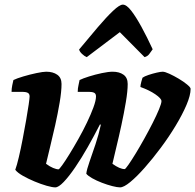

<svg xmlns="http://www.w3.org/2000/svg" viewBox="-20 -810 844 830"><path d="M219 0Q206 0 181.5 -7Q157 -14 129.5 -25.5Q102 -37 79 -50Q56 -63 46 -76Q53 -95 61.5 -131Q70 -167 78 -209Q86 -251 93 -290.5Q100 -330 104 -358Q108 -386 108 -393Q108 -405 99.5 -409Q91 -413 77 -413H30Q30 -427 33 -441.5Q36 -456 38 -464Q52 -471 80.5 -479.5Q109 -488 137.5 -494Q166 -500 180 -500Q209 -500 227.5 -487Q246 -474 246 -447Q246 -415 238 -367.5Q230 -320 218.5 -268.5Q207 -217 196 -172.5Q185 -128 179 -102Q195 -90 209.5 -84Q224 -78 233 -78Q236 -78 249 -96Q262 -114 280.5 -144Q299 -174 319 -209.5Q339 -245 356 -280.5Q373 -316 384 -346Q395 -376 395 -393Q395 -405 387 -409Q379 -413 364 -413H316Q316 -428 319.5 -442.5Q323 -457 324 -464Q338 -471 365 -479.5Q392 -488 420.5 -494Q449 -500 467 -500Q496 -500 514 -487Q532 -474 532 -447Q532 -416 524 -368.5Q516 -321 505 -270Q494 -219 483 -174Q472 -129 466 -102Q498 -79 519 -79Q522 -79 535 -97.5Q548 -116 566 -145.5Q584 -175 603.5 -210Q623 -245 640 -278.5Q657 -312 667.5 -337.5Q678 -363 678 -373Q678 -384 652 -402Q626 -420 587 -434Q587 -442 591 -457Q595 -472 596 -474Q604 -480 622 -486Q640 -492 657.5 -496Q675 -500 683 -500Q693 -500 712.5 -491Q732 -482 753 -469.5Q774 -457 789 -444.5Q804 -432 804 -426Q804 -398 786 -356Q768 -314 739 -266Q710 -218 675 -171Q640 -124 605.5 -85Q571 -46 543 -23Q515 0 499 0Q487 0 465.5 -5.5Q444 -11 420.5 -20Q397 -29 378.5 -39.5Q360 -50 353 -59Q355 -77 367 -111Q379 -145 393 -187Q407 -229 416 -271L412 -272Q387 -223 359.5 -174.5Q332 -126 305 -86.5Q278 -47 255.5 -23.5Q233 0 219 0ZM355 -563Q345 -567 334.5 -577Q324 -587 322 -596Q365 -648 402.5 -692Q440 -736 468.5 -763Q497 -790 511 -790Q527 -790 547.5 -763.5Q568 -737 592 -693Q616 -649 640 -597Q633 -588 626 -577.5Q619 -567 605 -563L498 -671Z"/></svg>

Font: Texturina Black
Style: Italic
Weight: 900
Italic angle: -11°
Designer: Guillermo Torres Carreño
Foundry: Omnibus-Type
Version: Version 1.002; ttfautohint (v1.8.3)